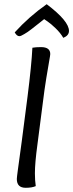

<svg xmlns="http://www.w3.org/2000/svg" viewBox="-20 -890 348 913"><path d="M202 -870Q308 -790 308 -743Q308 -721 281 -710Q267 -734 244 -756Q221 -778 206 -788L190 -799Q184 -794 170.5 -783.5Q157 -773 149.5 -767Q142 -761 130.5 -752Q119 -743 111.5 -738Q104 -733 95.5 -728Q87 -723 81.5 -720.5Q76 -718 72 -718Q60 -718 50 -736Q118 -811 202 -870ZM175 -666Q219 -666 219 -633Q219 -628 214 -600.5Q209 -573 200 -517.5Q191 -462 184 -404L158 -203Q146 -115 146 -66Q146 -32 150 -5Q132 3 102 3Q60 3 60 -39Q60 -46 65 -82.5Q70 -119 83.5 -218.5Q97 -318 111 -431Q130 -581 134 -663Q150 -666 175 -666Z"/></svg>

Font: Overlock
Style: Italic
Weight: 400
Designer: Dario Muhafara
Foundry: Dario Manuel Muhafara
Version: Version 1.001